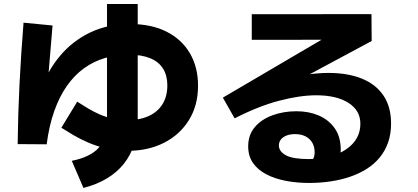

<svg xmlns="http://www.w3.org/2000/svg" viewBox="-20 -829 2040 938"><path d="M208 -124 66.3 -125Q67.8 -268.5 75.2 -416.2Q82.5 -563.8 95 -718.2L236.7 -704.5Q224.5 -556.5 212.9 -418.5Q201.3 -280.5 199.7 -168.5L140 -172.7Q143 -286.8 177.2 -384.7Q211.5 -482.5 273.1 -555.9Q334.7 -629.3 421 -670.5Q507.3 -711.7 615.5 -711.7Q720.2 -711.7 794.2 -674Q868.2 -636.3 907.8 -568.7Q947.5 -501 947.5 -410Q947.5 -314.5 903.3 -242.8Q859.2 -171.2 781.8 -131.7Q704.5 -92.2 604.2 -92.2Q549.2 -92.2 500.7 -103.4Q452.3 -114.7 411.8 -132.2Q371.3 -149.7 338 -169.3Q304.7 -189 279.8 -205L357.2 -332.3Q382 -316.3 408.8 -300.2Q435.7 -284 465.4 -270.8Q495.2 -257.7 529.4 -249.9Q563.7 -242.2 602.5 -242.2Q662.7 -242.2 706.4 -262.1Q750.2 -282 773.8 -320Q797.5 -358 797.5 -411.7Q797.5 -460 776.6 -493.6Q755.7 -527.2 714.1 -544.4Q672.5 -561.7 610.5 -561.7Q547.7 -561.7 491.8 -545.2Q436 -528.7 389.4 -494.7Q342.8 -460.7 306.4 -408.7Q270 -356.7 244.8 -285.5Q219.7 -214.3 208 -124ZM387.7 89.2 330.7 -43.3Q422 -61.7 462.4 -107.3Q502.8 -153 502.8 -237.5V-809.3H652.8V-245.8Q652.8 -114.2 585.3 -29.2Q517.8 55.7 387.7 89.2Z M1490 64.8Q1430 64.8 1376.2 54.5Q1322.3 44.2 1280.8 22.5Q1239.3 0.8 1215.9 -32.9Q1192.5 -66.7 1192.5 -114.3Q1192.5 -169.8 1224.8 -207.9Q1257.2 -246 1310.9 -265.7Q1364.7 -285.5 1428.7 -285.5Q1488.7 -285.5 1537.2 -264.7Q1585.8 -244 1615.2 -202.3Q1644.7 -160.7 1644.7 -96.5Q1644.7 -80 1639.7 -62.1Q1634.8 -44.2 1624.2 -24.7L1500.5 -37.3Q1509.8 -49.8 1513.5 -61.2Q1517.2 -72.7 1517.2 -83.2Q1517.2 -125.7 1491.2 -149.8Q1465.2 -173.8 1421.2 -173.8Q1397.2 -173.8 1379.2 -166.6Q1361.3 -159.3 1351.9 -147Q1342.5 -134.7 1342.5 -118.5Q1342.5 -89 1376.7 -70.4Q1410.8 -51.8 1490 -51.8Q1523.2 -51.8 1554.2 -56.7Q1585.3 -61.5 1613.3 -71.1Q1641.3 -80.7 1664.6 -95.3Q1687.8 -110 1705.1 -129.2Q1722.3 -148.5 1731.4 -172.4Q1740.5 -196.3 1740.5 -225.2Q1740.5 -289.2 1682.6 -326.3Q1624.7 -363.5 1524.8 -363.5Q1444.7 -363.5 1342.9 -336.7Q1241.2 -309.8 1126.3 -250.8L1068.7 -352L1728 -738.8L1757.3 -635L1210 -634.5V-759.5L1794.8 -760L1795.8 -628.7L1149.5 -282L1109.7 -348Q1243.8 -409.5 1365 -441.1Q1486.2 -472.7 1585.7 -472.7Q1678.7 -472.7 1747.2 -445.2Q1815.7 -417.7 1853.1 -362.7Q1890.5 -307.8 1890.5 -225.2Q1890.5 -173.8 1875.7 -132.2Q1861 -90.7 1834.2 -58.6Q1807.5 -26.5 1770.4 -3.2Q1733.3 20 1688.7 35Q1644.2 50 1593.7 57.4Q1543.2 64.8 1490 64.8Z"/></svg>

Font: Murecho Thin
Style: Regular
Weight: 100
Designer: Neil Summerour
Foundry: Positype
Version: Version 1.010